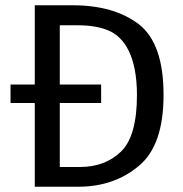

<svg xmlns="http://www.w3.org/2000/svg" viewBox="-20 -709 696 729"><path d="M112 -689V-388H20V-318H112V0H277C367 0 444 -26 507 -79C570 -131 601 -221 601 -348C601 -479 570 -568 507 -617C444 -665 360 -689 256 -689ZM207 -75V-318H364V-388H207V-613H277C320 -613 358 -607 390 -594C454 -568 500 -493 500 -348C500 -245 480 -173 440 -134C400 -95 348 -75 284 -75Z"/></svg>

Font: Fira Sans
Style: Regular
Weight: 400
Designer: Carrois Corporate & Edenspiekermann AG
Foundry: Carrois Corporate GbR & Edenspiekermann AG
Version: Version 4.203